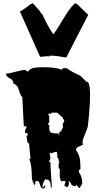

<svg xmlns="http://www.w3.org/2000/svg" viewBox="-20 -1185 639 1272"><path d="M292.5 -812.5 245.6 -808.6 111.8 -1109.4Q118.2 -1109.4 151.6 -1134Q185.1 -1158.7 186 -1159.7L188.5 -1158.2L196.3 -1164.6L247.1 -1108.4L245.6 -1106.4L258.3 -1090.8L260.3 -1091.8Q289.1 -1022.9 333 -958Q354 -983.4 378.4 -1025.1Q402.8 -1066.9 427 -1103.8Q451.2 -1140.6 478.5 -1164.6L486.3 -1158.2L488.8 -1159.7L564.5 -1086.9L421.4 -808.6L424.3 -807.1L416 -805.2Q405.3 -805.2 363.8 -812.5V-813.5Q328.6 -816.4 310.1 -816.4L304.2 -810.5Q299.3 -812.5 292.5 -812.5ZM305.2 -809.6Q305.2 -809.6 302.7 -809.6L304.2 -810.5Q304.7 -810.5 305.2 -809.6ZM405.8 44.4 415 18.6 409.2 13.7H396.5Q396.5 14.6 385.7 17.6Q375.5 -4.4 375.5 -27.1Q375.5 -49.8 376.5 -61L367.7 -76.2L370.1 -112.8L372.6 -107.9L374 -111.3L367.7 -122.1V-132.8L358.9 -144.5L359.9 -155.8Q359.9 -165.5 356 -179.2Q345.7 -179.2 331.3 -173.6Q316.9 -168 314 -167V-178.2L306.2 -167H310.1L314 -132.8L303.7 -113.8L314 -111.3Q314 -81.1 318.6 -23.7Q323.2 33.7 323.2 63.5L315.9 49.3L314.9 46.9L315.9 48.3Q315.9 26.4 308.3 14.9Q300.8 3.4 279.3 3.4Q261.2 25.9 261.2 59.6Q277.3 44.9 279.3 39.6V53.2L270.5 64.5Q252.9 64.5 251 49.3Q251 51.3 252 54.7Q252.9 58.1 252.9 59.6Q249 54.2 246.1 42Q243.2 29.8 238.8 21.7Q234.4 13.7 225.6 13.7Q210 13.7 210 32.2Q210.4 28.8 213.4 25.4Q216.3 22 217.8 22L209 43.5Q206.5 36.1 201.7 26.4Q190.9 5.9 190.9 -11.2Q190.9 -92.8 173.8 -132.8H182.1L173.3 -224.6L173.8 -235.8H164.1L155.3 -280.3L164.1 -291.5Q164.1 -304.2 152.3 -304.2L146 -302.7L147 -325.7Q155.3 -332 155.3 -348.6H137.7L127.9 -540.5Q115.2 -554.7 107.9 -579.8Q100.6 -605 91.8 -616Q83 -627 69.3 -630.4Q69.3 -654.8 44.7 -666.3Q20 -677.7 20 -697.8Q42 -697.8 83.7 -709.7Q125.5 -721.7 147 -721.7L164.1 -710Q182.6 -732.4 205.1 -735.8Q235.4 -739.7 262.7 -739.7Q355 -739.7 385.7 -723.6L400.9 -733.9L425.3 -732.4Q431.2 -724.6 460.7 -708.5Q490.2 -692.4 502.4 -688.2Q514.6 -684.1 533.2 -662.6Q551.8 -641.1 562 -641.1Q576.7 -626.5 576.7 -554.4Q576.7 -482.4 562 -348.6Q561 -339.4 543.9 -298.8Q526.9 -258.3 526.9 -244.6Q526.9 -231 530.3 -225.6L522.5 -224.1Q517.6 -218.3 507.1 -215.3Q496.6 -212.4 490.2 -207.3Q483.9 -202.1 483.9 -189Q508.3 -160.6 511.7 -110.4Q513.2 -92.8 513.2 -64.9L502 -57.6L503.4 -43.5Q524.9 -15.6 524.9 31.7L507.8 60.5L503.4 59.6L483.9 37.1V47.4Q456.5 47.4 453.1 37.1Q448.2 22 435.1 13.7L437 34.2Q437 38.6 431.6 46.6Q426.3 54.7 425.3 56.6ZM375.5 -313.5H385.7Q385.7 -326.7 396.5 -336.9V-371.1Q400.4 -371.1 403.1 -374.8Q405.8 -378.4 405.8 -382.6Q405.8 -386.7 401.1 -393.3Q396.5 -399.9 396.5 -404.8L358.9 -438.5H323.2L314 -427.7L306.2 -438.5V-427.7H296.9L306.2 -415.5V-371.1Q296.9 -371.1 296.9 -359.4H306.2Q306.2 -356.4 306.2 -346.9Q306.2 -337.4 306.4 -331.5Q306.6 -325.7 308.8 -318.1Q311 -310.5 315.9 -307.9Q320.8 -305.2 329.3 -303.2Q337.9 -301.3 357.2 -300.8Q376.5 -300.3 375.5 -313.5ZM375.5 -291.5 367.7 -302.7V-291.5ZM323.2 63.5Q324.2 64.5 324.2 65.4Q324.2 66.4 323.2 67.4ZM314.9 46.9Q314 46.9 314 44.4Z"/></svg>

Font: Butcherman
Style: Regular
Weight: 400
Version: Version 001.003